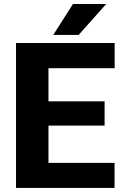

<svg xmlns="http://www.w3.org/2000/svg" viewBox="-20 -922 601 942"><path d="M542 -123V0H163.6V-123ZM217.8 -710.9V0H58.6V-710.9ZM493.2 -424.8V-305.7H163.6V-424.8ZM542.5 -710.9V-587.4H163.6V-710.9ZM241.2 -750.5 337.9 -902.3H501L365.7 -750.5Z"/></svg>

Font: Roboto ExtraBold
Style: Regular
Weight: 800
Designer: Christian Robertson
Foundry: Google
Version: Version 3.009; 2024